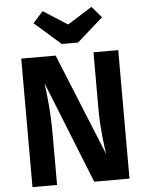

<svg xmlns="http://www.w3.org/2000/svg" viewBox="-64 -1061 850 1112"><g transform="rotate(-5 360.5 -505.0)"><path d="M510 -1010 367 -920 226 -1010 168 -945 320 -811H415L566 -945ZM643 -747H499V-419C499 -308 513 -204 521 -153L279 -747H79V0H222V-291C222 -429 210 -526 201 -593L438 0H643Z"/></g></svg>

Font: Glow Sans SC Normal
Style: Bold
Weight: 700
Designer: Ryoko NISHIZUKA (kana, bopomofo & ideographs); Paul D. Hunt (Latin, Greek & Cyrillic); Sandoll Communications, Soo-young
Version: Version 0.93